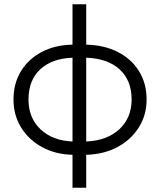

<svg xmlns="http://www.w3.org/2000/svg" viewBox="-20 -720 753 903"><path d="M43.5 -252Q43.5 -327.5 78.5 -385Q113.5 -442.5 176 -475.5Q238.5 -508.5 321 -510V-700H385.5V-510Q470.5 -508 534.5 -475.2Q598.5 -442.5 634 -385Q669.5 -327.5 669.5 -252Q669.5 -178.5 632.8 -120.5Q596 -62.5 532 -28.2Q468 6 385.5 8V163H321V8Q240.5 6 178 -28Q115.5 -62 79.5 -120Q43.5 -178 43.5 -252ZM114 -252Q114 -165.5 170.5 -112Q227 -58.5 321 -54.5V-448.5Q223.5 -445 168.8 -393.5Q114 -342 114 -252ZM599 -252Q599 -342 542.8 -393.5Q486.5 -445 385.5 -448.5V-54.5Q483 -58.5 541 -112Q599 -165.5 599 -252Z"/></svg>

Font: Overused Grotesk Book
Style: Regular
Weight: 375
Version: Version 0.004